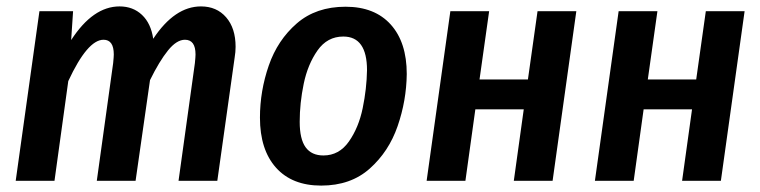

<svg xmlns="http://www.w3.org/2000/svg" viewBox="-20 -564 2372 599"><path d="M715 -418Q715 -402 712 -384L658 0H537L588 -367Q590 -387 590 -394Q590 -440 557 -440Q531 -440 504 -406.5Q477 -373 448 -314L403 0H282L333 -367Q335 -387 335 -394Q335 -440 303 -440Q253 -440 193 -311L150 0H29L103 -529H208L202 -439Q270 -544 353 -544Q395 -544 423 -517.5Q451 -491 458 -443Q525 -544 607 -544Q656 -544 685.5 -510Q715 -476 715 -418Z M791 -197Q791 -280 818.5 -359.5Q846 -439 906 -491Q966 -543 1058 -543Q1149 -543 1199 -487.5Q1249 -432 1249 -333Q1248 -250 1220.5 -170.5Q1193 -91 1133.5 -38Q1074 15 982 15Q891 15 841 -41Q791 -97 791 -197ZM1125 -345Q1125 -450 1051 -450Q1001 -450 970.5 -406.5Q940 -363 927.5 -302.5Q915 -242 915 -184Q915 -130 933.5 -104.5Q952 -79 989 -79Q1038 -79 1068.5 -122.5Q1099 -166 1111.5 -226.5Q1124 -287 1125 -345Z M1614 -223H1463L1432 0H1311L1385 -529H1506L1476 -316H1627L1657 -529H1778L1704 0H1583Z M2139 -223H1988L1957 0H1836L1910 -529H2031L2001 -316H2152L2182 -529H2303L2229 0H2108Z"/></svg>

Font: Fira Sans Condensed Medium
Style: Italic
Weight: 500
Width: 3
Italic angle: -8°
Designer: bBox Type GmbH & Carrois Corporate GbR & Edenspiekermann AG
Foundry: bBox Type GmbH & Carrois Corporate GbR & Edenspiekermann AG
Version: Version 4.301